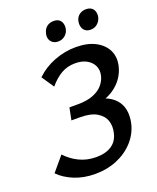

<svg xmlns="http://www.w3.org/2000/svg" viewBox="-156 -936 851 1040"><g transform="rotate(-20 269.5 -416.0)"><path d="M212 12Q145 12 91.5 -10Q38 -32 4 -67L74 -150Q106 -115 150 -93.5Q194 -72 248 -72Q302 -72 336 -94.5Q370 -117 380 -160Q390 -199 379 -231.5Q368 -264 333.5 -284.5Q299 -305 237 -305H188L202 -375H251Q302 -375 337.5 -388.5Q373 -402 393.5 -425Q414 -448 421 -476Q429 -508 417 -533.5Q405 -559 378 -574Q351 -589 312 -589Q267 -589 231.5 -568.5Q196 -548 163 -509L115 -580Q161 -624 221.5 -647Q282 -670 345 -670Q412 -670 457.5 -646Q503 -622 522 -581.5Q541 -541 528 -490Q519 -455 498.5 -426.5Q478 -398 448 -377.5Q418 -357 381.5 -346.5Q345 -336 305 -336L313 -369Q362 -369 399 -355Q436 -341 459 -316Q482 -291 489 -256.5Q496 -222 487 -180Q474 -123 434.5 -79.5Q395 -36 337.5 -12Q280 12 212 12ZM268 -731Q250 -731 237.5 -739.5Q225 -748 220 -763Q215 -778 220 -795Q225 -818 241 -831Q257 -844 281 -844Q299 -844 310.5 -836.5Q322 -829 327 -814.5Q332 -800 329 -782Q325 -760 308 -745.5Q291 -731 268 -731ZM455 -731Q437 -731 425 -739.5Q413 -748 408.5 -763Q404 -778 407 -795Q411 -818 427.5 -831Q444 -844 467 -844Q485 -844 497 -836.5Q509 -829 514 -814.5Q519 -800 516 -782Q511 -760 494.5 -745.5Q478 -731 455 -731Z"/></g></svg>

Font: Ysabeau Infant SemiBold
Style: Italic
Weight: 600
Italic angle: -12°
Designer: Christian Thalmann (Catharsis Fonts)
Version: Version 2.002; featfreeze: ss01,ss02,lnum